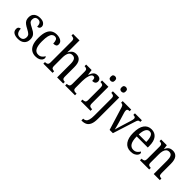

<svg xmlns="http://www.w3.org/2000/svg" viewBox="179 -1997 3474 3474"><g transform="rotate(45 1916.5 -260.0)"><path d="M184 10Q115 10 75 -16Q35 -42 35 -95Q35 -131 54 -145Q73 -159 93 -159Q93 -106 115.5 -70.5Q138 -35 187 -35Q233 -35 255.5 -59.5Q278 -84 278 -126Q278 -163 257 -185Q236 -207 180 -236Q133 -260 103.5 -282.5Q74 -305 60 -333.5Q46 -362 46 -405Q46 -472 89.5 -508.5Q133 -545 204 -545Q271 -545 304 -517.5Q337 -490 337 -452Q337 -426 321 -410Q305 -394 276 -394Q276 -501 196 -501Q157 -501 138 -479Q119 -457 119 -422Q119 -381 143 -359.5Q167 -338 223 -311Q290 -279 321.5 -243Q353 -207 353 -144Q353 -71 308 -30.5Q263 10 184 10Z M632 10Q574 10 529 -18Q484 -46 459 -106.5Q434 -167 434 -265Q434 -372 459.5 -433.5Q485 -495 529 -520.5Q573 -546 628 -546Q693 -546 736.5 -520Q780 -494 780 -444Q780 -410 760 -396.5Q740 -383 698 -383Q698 -430 684 -463.5Q670 -497 628 -497Q597 -497 573.5 -476.5Q550 -456 537.5 -406Q525 -356 525 -266Q525 -159 554 -103.5Q583 -48 646 -48Q690 -48 719.5 -71.5Q749 -95 764 -126Q771 -120 775.5 -111Q780 -102 780 -88Q780 -67 765 -44Q750 -21 717 -5.5Q684 10 632 10Z M829 0V-41H837Q864 -41 884.5 -53.5Q905 -66 905 -113V-651Q905 -695 884 -707Q863 -719 837 -719H829V-760H994V-534Q994 -509 992 -484Q990 -459 990 -454H994Q1011 -492 1042.5 -519Q1074 -546 1126 -546Q1196 -546 1233 -499Q1270 -452 1270 -349V-113Q1270 -66 1288 -53.5Q1306 -41 1335 -41H1337V0H1181V-346Q1181 -412 1161 -447.5Q1141 -483 1092 -483Q1040 -483 1017 -439Q994 -395 994 -321V-108Q994 -64 1013.5 -52.5Q1033 -41 1062 -41H1064V0Z M1387 0V-41H1390Q1419 -41 1439 -53.5Q1459 -66 1459 -113V-427Q1459 -471 1439 -483Q1419 -495 1391 -495H1388V-536H1528L1543 -431H1546Q1558 -462 1573 -488.5Q1588 -515 1611 -530.5Q1634 -546 1670 -546Q1714 -546 1736 -526Q1758 -506 1758 -472Q1758 -441 1738 -422.5Q1718 -404 1674 -404Q1674 -445 1664.5 -463.5Q1655 -482 1630 -482Q1608 -482 1593 -462.5Q1578 -443 1568 -411Q1558 -379 1553.5 -342.5Q1549 -306 1549 -273V-108Q1549 -64 1568.5 -52.5Q1588 -41 1616 -41H1638V0Z M1909 -640Q1886 -640 1871.5 -653Q1857 -666 1857 -698Q1857 -731 1871.5 -744Q1886 -757 1909 -757Q1931 -757 1946.5 -744Q1962 -731 1962 -698Q1962 -666 1946.5 -653Q1931 -640 1909 -640ZM1789 0V-41H1800Q1830 -41 1849 -53Q1868 -65 1868 -110V-425Q1868 -470 1850.5 -482.5Q1833 -495 1803 -495H1795V-536H1957V-115Q1957 -67 1976 -54Q1995 -41 2026 -41H2036V0Z M2185 -640Q2163 -640 2147.5 -653Q2132 -666 2132 -698Q2132 -731 2147.5 -744Q2163 -757 2185 -757Q2207 -757 2223 -744Q2239 -731 2239 -698Q2239 -666 2223 -653Q2207 -640 2185 -640ZM2042 240V194H2048Q2079 194 2100.5 177.5Q2122 161 2133.5 121Q2145 81 2145 10V-427Q2145 -471 2125.5 -483Q2106 -495 2078 -495H2072V-536H2233V8Q2233 97 2210.5 148Q2188 199 2148 219.5Q2108 240 2056 240Z M2388 -442Q2378 -474 2363.5 -484.5Q2349 -495 2323 -495V-536H2541V-495H2529Q2482 -495 2482 -455Q2482 -443 2484 -431Q2486 -419 2490 -406L2546 -220Q2558 -183 2568.5 -139.5Q2579 -96 2585 -71Q2590 -91 2601 -128.5Q2612 -166 2625 -208L2681 -389Q2694 -430 2694 -456Q2694 -495 2644 -495H2636V-536H2814V-495H2803Q2778 -495 2766.5 -479.5Q2755 -464 2741 -417L2608 0H2524Z M3065 10Q2968 10 2915.5 -62Q2863 -134 2863 -264Q2863 -405 2913.5 -475.5Q2964 -546 3056 -546Q3141 -546 3189.5 -484.5Q3238 -423 3238 -305V-263H2954Q2955 -152 2987.5 -99.5Q3020 -47 3082 -47Q3126 -47 3155.5 -70Q3185 -93 3201 -124Q3209 -120 3215 -112Q3221 -104 3221 -90Q3221 -70 3204 -46.5Q3187 -23 3152.5 -6.5Q3118 10 3065 10ZM3147 -314Q3147 -395 3126.5 -445Q3106 -495 3057 -495Q3009 -495 2983.5 -448Q2958 -401 2955 -314Z M3301 0V-41H3309Q3338 -41 3357.5 -53.5Q3377 -66 3377 -113V-427Q3377 -471 3357.5 -483Q3338 -495 3311 -495H3306V-536H3452L3463 -454H3467Q3490 -507 3522.5 -526.5Q3555 -546 3600 -546Q3667 -546 3704.5 -499Q3742 -452 3742 -349V-113Q3742 -66 3759 -53.5Q3776 -41 3805 -41H3809V0H3653V-346Q3653 -411 3634 -447.5Q3615 -484 3567 -484Q3529 -484 3506.5 -461Q3484 -438 3475 -400.5Q3466 -363 3466 -321V-108Q3466 -64 3485 -52.5Q3504 -41 3532 -41H3537V0Z"/></g></svg>

Font: Noto Serif Condensed
Style: Regular
Weight: 400
Width: 3
Designer: Monotype Design Team
Foundry: Monotype Imaging Inc.
Version: Version 2.013; ttfautohint (v1.8.4.7-5d5b)